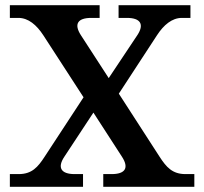

<svg xmlns="http://www.w3.org/2000/svg" viewBox="-20 -720 787 740"><path d="M147 -584 302 -345 152 -116C126 -76 103 -49 52 -49H18V0H300V-49H268C215 -49 200 -74 228 -116L340 -286L450 -116C478 -73 463 -49 410 -49H378V0H729V-49H695C644 -49 621 -76 595 -116L438 -359L585 -584C611 -624 643 -651 681 -651H714V-700H437V-651H469C522 -651 537 -626 509 -584L399 -419L292 -584C264 -627 279 -651 332 -651H364V-700H18V-651H51C89 -651 121 -624 147 -584Z"/></svg>

Font: LT Superior Serif Semibold
Style: Regular
Weight: 600
Designer: Daniel Lyons
Foundry: LyonsType
Version: Version 2.120;FEAKit 1.0